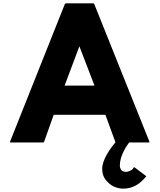

<svg xmlns="http://www.w3.org/2000/svg" viewBox="-20 -842 952 1144"><path d="M365 -332 453 -566 543 -332ZM538 -822H371L366 -817L39 4L42 7H239L243 2L300 -158H608L668 6L666 8C637 43 589 109 589 163C589 198 601 222 618 239L625 246C649 271 686 282 715 282C771 282 809 253 829 233L836 226C843 219 848 213 852 208L848 205L780 154L776 157C775 158 774 162 771 165C763 173 747 182 729 182C721 182 711 179 704 173L703 172C699 166 694 156 694 145C694 86 733 29 748 9L750 7H868L871 4L542 -817Z"/></svg>

Font: Hussar Woodtype
Style: Bd
Weight: 900
Foundry: Cannot Into Space Fonts
Version: Version 1.07